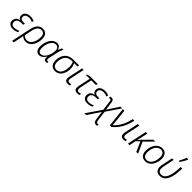

<svg xmlns="http://www.w3.org/2000/svg" viewBox="457 -2747 4926 4926"><g transform="rotate(45 2920.0 -283.5)"><path d="M189 10Q108 10 68 -29Q28 -68 28 -125Q28 -173 46 -205Q64 -237 96 -256Q128 -275 168 -282L169 -285Q138 -297 118.5 -323Q99 -349 99 -387Q99 -445 127 -478.5Q155 -512 198.5 -527Q242 -542 288 -542Q333 -542 367.5 -533.5Q402 -525 432 -509L411 -463Q389 -475 357 -484Q325 -493 290 -493Q232 -493 192.5 -468Q153 -443 153 -384Q153 -350 179 -327.5Q205 -305 264 -305H318L307 -255H252Q202 -255 164.5 -243Q127 -231 106.5 -204Q86 -177 86 -133Q86 -91 112.5 -64.5Q139 -38 197 -38Q240 -38 277.5 -49Q315 -60 348 -75L347 -26Q322 -13 281 -1.5Q240 10 189 10Z M510 -299Q526 -372 554 -426.5Q582 -481 627.5 -511.5Q673 -542 742 -542Q796 -542 834 -519Q872 -496 891.5 -452Q911 -408 911 -344Q911 -298 901.5 -248.5Q892 -199 872.5 -153Q853 -107 822.5 -70Q792 -33 750.5 -11.5Q709 10 656 10Q606 10 571 -8Q536 -26 512 -52Q506 -16 500 15Q494 46 487 80L454 236H397ZM652 -39Q693 -39 725 -57.5Q757 -76 781 -107Q805 -138 821.5 -177.5Q838 -217 845.5 -260Q853 -303 853 -344Q853 -415 824.5 -454Q796 -493 738 -493Q690 -493 656 -468.5Q622 -444 600 -398Q578 -352 564 -285L525 -96Q545 -72 577 -55.5Q609 -39 652 -39Z M1140 10Q1078 10 1041.5 -37.5Q1005 -85 1005 -174Q1005 -227 1016 -280Q1027 -333 1048 -380Q1069 -427 1100 -463.5Q1131 -500 1170.5 -521Q1210 -542 1258 -542Q1316 -542 1347.5 -509Q1379 -476 1390 -431H1393Q1400 -452 1413.5 -482.5Q1427 -513 1442 -532H1490Q1478 -511 1465.5 -479.5Q1453 -448 1441.5 -409.5Q1430 -371 1421 -326L1380 -134Q1377 -118 1375 -103.5Q1373 -89 1373 -78Q1373 -58 1382.5 -48Q1392 -38 1406 -38Q1413 -38 1421 -39.5Q1429 -41 1437 -44V-1Q1429 3 1416 6.5Q1403 10 1390 10Q1363 10 1345.5 -3Q1328 -16 1322 -43.5Q1316 -71 1323 -114H1320Q1303 -86 1277 -57.5Q1251 -29 1217 -9.5Q1183 10 1140 10ZM1158 -39Q1198 -39 1235.5 -67Q1273 -95 1303 -143.5Q1333 -192 1348 -254Q1357 -289 1360.5 -317.5Q1364 -346 1364 -365Q1364 -427 1336 -460Q1308 -493 1263 -493Q1225 -493 1193.5 -474.5Q1162 -456 1138 -424Q1114 -392 1097 -351Q1080 -310 1071.5 -264.5Q1063 -219 1063 -174Q1063 -109 1087.5 -74Q1112 -39 1158 -39Z M1720 9Q1634 9 1586 -44Q1538 -97 1538 -198Q1538 -254 1550.5 -304Q1563 -354 1587 -395.5Q1611 -437 1648 -468Q1685 -499 1733.5 -515.5Q1782 -532 1842 -532H2059L2048 -483H1927Q1943 -452 1955 -410.5Q1967 -369 1967 -314Q1967 -268 1957.5 -221.5Q1948 -175 1929 -133.5Q1910 -92 1880.5 -60Q1851 -28 1811 -9.5Q1771 9 1720 9ZM1724 -40Q1762 -40 1792.5 -55Q1823 -70 1845 -97Q1867 -124 1881.5 -160Q1896 -196 1903.5 -238.5Q1911 -281 1911 -326Q1911 -371 1902 -411.5Q1893 -452 1877 -483H1839Q1778 -483 1732.5 -461.5Q1687 -440 1657 -401.5Q1627 -363 1611.5 -312Q1596 -261 1596 -200Q1596 -123 1629 -81.5Q1662 -40 1724 -40Z M2184 10Q2136 10 2107.5 -15Q2079 -40 2079 -96Q2079 -111 2081.5 -126.5Q2084 -142 2088 -161L2166 -532H2223L2144 -161Q2141 -146 2139 -131Q2137 -116 2137 -104Q2137 -73 2151.5 -56Q2166 -39 2195 -39Q2211 -39 2226.5 -41.5Q2242 -44 2257 -49V-3Q2245 1 2224 5.5Q2203 10 2184 10Z M2529 9Q2476 9 2447 -16.5Q2418 -42 2418 -97Q2418 -113 2421 -134Q2424 -155 2429 -176L2494 -482H2356L2362 -509L2442 -532H2732L2721 -482H2550L2485 -175Q2481 -154 2478.5 -136.5Q2476 -119 2476 -104Q2476 -74 2491 -56.5Q2506 -39 2538 -39Q2556 -39 2573 -42.5Q2590 -46 2608 -52L2607 -6Q2595 0 2572.5 4.5Q2550 9 2529 9Z M2892 10Q2811 10 2771 -29Q2731 -68 2731 -125Q2731 -173 2749 -205Q2767 -237 2799 -256Q2831 -275 2871 -282L2872 -285Q2841 -297 2821.5 -323Q2802 -349 2802 -387Q2802 -445 2830 -478.5Q2858 -512 2901.5 -527Q2945 -542 2991 -542Q3036 -542 3070.5 -533.5Q3105 -525 3135 -509L3114 -463Q3092 -475 3060 -484Q3028 -493 2993 -493Q2935 -493 2895.5 -468Q2856 -443 2856 -384Q2856 -350 2882 -327.5Q2908 -305 2967 -305H3021L3010 -255H2955Q2905 -255 2867.5 -243Q2830 -231 2809.5 -204Q2789 -177 2789 -133Q2789 -91 2815.5 -64.5Q2842 -38 2900 -38Q2943 -38 2980.5 -49Q3018 -60 3051 -75L3050 -26Q3025 -13 2984 -1.5Q2943 10 2892 10Z M3022 240 3302 -166 3267 -429Q3263 -462 3252.5 -475.5Q3242 -489 3223 -489Q3215 -489 3207 -487Q3199 -485 3191 -482L3183 -527Q3194 -531 3208 -534.5Q3222 -538 3236 -538Q3278 -538 3296 -511Q3314 -484 3319 -440L3348 -216L3555 -532H3618L3362 -154L3396 107Q3402 150 3414 171Q3426 192 3451 192Q3462 192 3470 190Q3478 188 3486 186V231Q3476 234 3463.5 237Q3451 240 3437 240Q3405 240 3386 224.5Q3367 209 3357.5 181.5Q3348 154 3344 117L3316 -104L3087 240Z M3705 0 3645 -532H3701L3743 -148Q3746 -123 3747 -100Q3748 -77 3749 -53Q3815 -112 3864.5 -184Q3914 -256 3949.5 -343Q3985 -430 4007 -532H4063Q4040 -420 4001 -325.5Q3962 -231 3903 -151Q3844 -71 3761 0Z M4204 10Q4156 10 4127.5 -15Q4099 -40 4099 -96Q4099 -111 4101.5 -126.5Q4104 -142 4108 -161L4186 -532H4243L4164 -161Q4161 -146 4159 -131Q4157 -116 4157 -104Q4157 -73 4171.5 -56Q4186 -39 4215 -39Q4231 -39 4246.5 -41.5Q4262 -44 4277 -49V-3Q4265 1 4244 5.5Q4223 10 4204 10Z M4363 0 4475 -532H4533L4503 -393Q4494 -350 4484 -311Q4474 -272 4465 -240H4467L4753 -532H4821L4592 -302L4729 0H4666L4549 -266L4458 -183L4420 0Z M4992 9Q4906 9 4859.5 -46Q4813 -101 4813 -192Q4813 -248 4824.5 -300Q4836 -352 4859 -396Q4882 -440 4914 -472.5Q4946 -505 4987 -523Q5028 -541 5076 -541Q5133 -541 5172.5 -515.5Q5212 -490 5233 -445Q5254 -400 5254 -340Q5254 -287 5243 -236Q5232 -185 5210 -141Q5188 -97 5156.5 -63Q5125 -29 5084 -10Q5043 9 4992 9ZM4997 -40Q5032 -40 5062.5 -54.5Q5093 -69 5117.5 -96Q5142 -123 5159.5 -160.5Q5177 -198 5186.5 -245Q5196 -292 5196 -345Q5196 -385 5183 -418Q5170 -451 5143.5 -471.5Q5117 -492 5074 -492Q5039 -492 5007.5 -477.5Q4976 -463 4951 -436Q4926 -409 4908 -371.5Q4890 -334 4880.5 -288.5Q4871 -243 4871 -191Q4871 -121 4903 -80.5Q4935 -40 4997 -40Z M5524 10Q5446 10 5403 -33Q5360 -76 5360 -156Q5360 -176 5362.5 -198Q5365 -220 5373 -253L5431 -532H5488L5430 -256Q5422 -223 5419.5 -200.5Q5417 -178 5417 -159Q5417 -96 5447 -67.5Q5477 -39 5529 -39Q5575 -39 5609 -63Q5643 -87 5666.5 -127.5Q5690 -168 5705 -219.5Q5720 -271 5728 -326.5Q5736 -382 5739.5 -435.5Q5743 -489 5743 -532H5800Q5799 -462 5792.5 -386.5Q5786 -311 5769 -240.5Q5752 -170 5721.5 -113.5Q5691 -57 5642.5 -23.5Q5594 10 5524 10ZM5598 -617Q5608 -635 5620 -659Q5632 -683 5644 -708.5Q5656 -734 5666.5 -759.5Q5677 -785 5684 -807H5744V-795Q5737 -776 5724 -752Q5711 -728 5696 -702Q5681 -676 5665 -651Q5649 -626 5635 -606H5598Z"/></g></svg>

Font: Noto Sans Display Light
Style: Italic
Weight: 300
Italic angle: -12°
Designer: Monotype Design Team
Foundry: Monotype Imaging Inc.
Version: Version 2.003